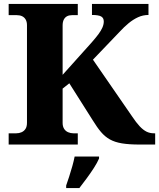

<svg xmlns="http://www.w3.org/2000/svg" viewBox="-20 -734 808 975"><path d="M24 0V-57H62Q77 -57 89.5 -62.5Q102 -68 109.5 -79.5Q117 -91 117 -111V-606Q117 -623 110.5 -634.5Q104 -646 92.5 -651.5Q81 -657 66 -657H24V-714H375V-657H345Q331 -657 320.5 -651.5Q310 -646 304 -634.5Q298 -623 298 -604V-354L446 -519Q467 -543 480 -560.5Q493 -578 500 -594Q507 -610 507 -625Q507 -643 493.5 -650.5Q480 -658 447 -658V-714H734V-658Q706 -658 681 -646.5Q656 -635 633 -616Q610 -597 587 -572L452 -431L650 -144Q672 -111 689.5 -92.5Q707 -74 724 -65.5Q741 -57 763 -57H768V0H688Q635 0 599 -6Q563 -12 538 -26Q513 -40 493 -63.5Q473 -87 451 -123L332 -311L298 -284V-110Q298 -92 305.5 -80Q313 -68 326 -62.5Q339 -57 353 -57H375V0ZM316 208Q323 188 331.5 162Q340 136 347.5 109Q355 82 359 61H483V71Q474 92 457 118.5Q440 145 420 172Q400 199 383 221H316Z"/></svg>

Font: Noto Serif Khmer ExtraBold
Style: Regular
Weight: 800
Version: Version 2.003